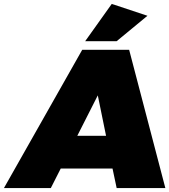

<svg xmlns="http://www.w3.org/2000/svg" viewBox="-40 -954 859 974"><path d="M-20 0 377 -701.2H615.2L798.8 0H551.8L530.8 -99.1H268.1L217.8 0ZM352.1 -265.1H498L456.1 -470.2ZM392.1 -745.1 526.9 -934.1 708 -874 551.8 -745.1Z"/></svg>

Font: Trueno Black
Style: Italic
Weight: 900
Designer: Julieta Ulanovsky
Foundry: Julieta Ulanovsky
Version: Version 3.001b | FøM Fix